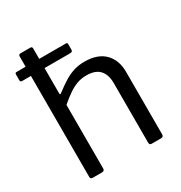

<svg xmlns="http://www.w3.org/2000/svg" viewBox="-174 -866 932 990"><g transform="rotate(-30 292.5 -371.0)"><path d="M326.9 -626.5Q326.9 -614.1 311.7 -614.1H26.4Q20 -614.1 17.6 -617Q15.3 -620 15.3 -625.9V-658.3Q15.3 -668.9 23.3 -668.9H318.9Q326.9 -668.9 326.9 -659.6ZM92 0Q78.3 0 78.3 -13.4V-729.1Q78.3 -742 89.4 -742H148.6Q159.4 -742 159.4 -730.4V-463.3Q159.4 -458 161.8 -456.9Q164.2 -455.8 168.7 -460Q204.3 -487.3 233.3 -505Q262.3 -522.7 291.2 -531.3Q320.1 -540 353.4 -540Q431.7 -540 472.7 -498.6Q513.7 -457.2 513.7 -388V-15.5Q513.7 0 499 0H442.6Q436.1 0 432.9 -3.3Q429.7 -6.7 429.7 -13.4V-369.8Q429.7 -418.9 404.8 -446.3Q380 -473.7 326.2 -473.7Q296.8 -473.7 271.3 -464.5Q245.8 -455.4 220 -437.9Q194.1 -420.4 162.4 -393.2V-14.5Q162.4 0 146.8 0H92Z"/></g></svg>

Font: Libre Franklin Thin
Style: Regular
Weight: 100
Designer: Pablo Impallari, Rodrigo Fuenzalida, Nhung Nguyen
Foundry: Impallari Type
Version: Version 3.000